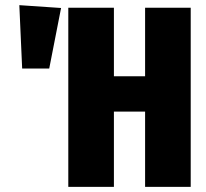

<svg xmlns="http://www.w3.org/2000/svg" viewBox="-20 -725 798 745"><path d="M543 0V-292H422V0H245V-695H422V-429H543V-695H720V0ZM55 -705 217 -694 171 -459H66Z"/></svg>

Font: Fira Sans Extra Condensed ExtraBold
Style: Regular
Weight: 800
Width: 1
Designer: Carrois Corporate & Edenspiekermann AG
Foundry: Carrois Corporate GbR & Edenspiekermann AG
Version: Version 4.203